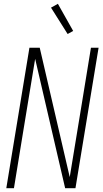

<svg xmlns="http://www.w3.org/2000/svg" viewBox="-20 -985 540 1005"><path d="M13 0 134 -735H188L345 -58Q361 -154 376.5 -249.5Q392 -345 408 -441L456 -735H496L375 0H321L164 -677Q148 -581 132.5 -485.5Q117 -390 101 -294L53 0ZM334 -807 247 -945 283 -965 363 -823Z"/></svg>

Font: Iosevka Term Curly Extralight
Style: Italic
Weight: 200
Italic angle: -9°
Designer: Belleve Invis
Foundry: Belleve Invis
Version: Version 32.3.0